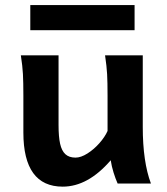

<svg xmlns="http://www.w3.org/2000/svg" viewBox="-20 -713 648 746"><path d="M410.2 -90.3Q321.8 12.2 223.6 12.2Q147.5 12.2 109.1 -40.5Q70.8 -93.3 70.8 -197.8V-341.8Q70.8 -393.1 69.1 -425Q67.4 -457 61 -498H207.5V-227.1Q207.5 -181.6 213.6 -154.3Q219.7 -127 234.1 -113.8Q248.5 -100.6 273.4 -100.6Q294.4 -100.6 319.8 -116.7Q345.2 -132.8 366.5 -157Q387.7 -181.2 397.9 -204.1V-341.8Q397.9 -394 396.2 -424.8Q394.5 -455.6 388.2 -498H534.7V-219.7Q534.7 -84.5 566.4 0H437Q428.7 -18.6 421.1 -43Q413.6 -67.4 410.2 -90.3ZM97.7 -693.4H502.9V-595.7H97.7Z"/></svg>

Font: Lesson One
Style: Bold
Weight: 700
Designer: But Ko, Victor Gaultney, Annie Olsen, Julie Remington, Don Collingsworth, Eric Hays, Becca Hirsbrunner
Version: Version 1.100